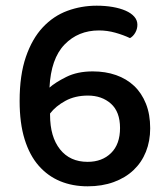

<svg xmlns="http://www.w3.org/2000/svg" viewBox="-20 -641 592 675"><path d="M463 -554Q463 -539 455.5 -526Q448 -513 437 -507Q414 -518 385.5 -526Q357 -534 328 -534Q255 -534 207 -484.5Q159 -435 154 -333Q174 -351 213 -370.5Q252 -390 306 -390Q351 -390 388 -377Q425 -364 451.5 -339Q478 -314 493 -276.5Q508 -239 508 -190Q508 -145 493 -107.5Q478 -70 449.5 -43Q421 -16 380 -1Q339 14 288 14Q235 14 191.5 -4Q148 -22 116 -58.5Q84 -95 66.5 -151.5Q49 -208 49 -286Q49 -377 71 -441Q93 -505 130.5 -545Q168 -585 217 -603Q266 -621 320 -621Q350 -621 376 -616.5Q402 -612 421.5 -603.5Q441 -595 452 -582.5Q463 -570 463 -554ZM288 -72Q339 -72 370.5 -103Q402 -134 402 -191Q402 -248 370 -276.5Q338 -305 289 -305Q244 -305 210 -286.5Q176 -268 156 -242V-237Q156 -160 191 -116Q226 -72 288 -72Z"/></svg>

Font: Baloo Da 2 Medium
Style: Regular
Weight: 500
Designer: Noopur Datye, Sulekha Rajkumar and Ek Type
Foundry: Ek Type
Version: Version 1.640;hotconv 1.0.111;makeotfexe 2.5.65597; ttfautoh